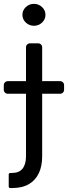

<svg xmlns="http://www.w3.org/2000/svg" viewBox="-58 -770 352 995"><path d="M-12.8 196.7V134.2Q-12.8 131 -10.5 128.7Q-8.2 126.4 -5 126.4H2.8Q41.5 126.4 58.9 103.7Q76.7 81.7 76.7 39.8V-284.1H-17.4Q-25.9 -284.1 -32.1 -290.1Q-38.4 -296.2 -38.4 -304.7V-328.8Q-38.4 -337.4 -32.1 -343.4Q-25.9 -349.4 -17.4 -349.4H76.7V-524.9Q76.7 -533.4 82.7 -539.4Q88.8 -545.5 97.7 -545.5H139.9Q148.4 -545.5 154.5 -539.4Q160.5 -533.4 160.5 -524.9V-349.4H253.6Q262.1 -349.4 268.1 -343.4Q274.1 -337.4 274.1 -328.8V-304.7Q274.1 -296.2 268.1 -290.1Q262.1 -284.1 253.6 -284.1H160.5V39.8Q160.5 90.6 143.5 127.1Q125.7 164.4 91.6 184.3Q57.2 204.5 4.3 204.5H-5Q-8.2 204.5 -10.5 202.2Q-12.8 199.9 -12.8 196.7ZM58.2 -693.2Q58.2 -716.6 75.8 -733.3Q93.4 -750 117.9 -750Q142.4 -750 160 -733.3Q177.6 -716.6 177.6 -693.2Q177.6 -669.7 160 -653.1Q142.4 -636.4 117.9 -636.4Q93.4 -636.4 75.8 -653.1Q58.2 -669.7 58.2 -693.2Z"/></svg>

Font: DeltaSans
Style: Regular
Weight: 400
Designer: Rasmus Andersson
Foundry: rsms
Version: Version 3.012